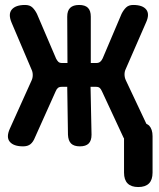

<svg xmlns="http://www.w3.org/2000/svg" viewBox="-20 -580 640 774"><path d="M121 -26Q114 -8 103 1Q92 10 73 10Q35 10 19.5 -8.5Q4 -27 20 -62L107 -255Q112 -265 112 -277.5Q112 -290 107 -300L27 -488Q12 -523 27.5 -541.5Q43 -560 81 -560Q100 -560 110.5 -550Q121 -540 129 -524L206 -344Q210 -336 215 -331Q220 -326 230 -326H252L251 -513Q251 -537 263 -548.5Q275 -560 299 -560Q323 -560 334.5 -548.5Q346 -537 346 -513V-326H368Q378 -326 384 -331Q390 -336 394 -345L470 -524Q478 -540 488.5 -550Q499 -560 517 -560Q555 -560 569.5 -541.5Q584 -523 569 -490L487 -302Q482 -292 482 -280Q482 -268 487 -257L570 -81Q576 -78 581 -74Q595 -59 595 -31V116Q595 145 580.5 159.5Q566 174 537.5 174Q509 174 494.5 159.5Q480 145 480 116V-22Q479 -24 478 -25L391 -212Q387 -221 382 -225.5Q377 -230 367 -230H345L349 -37Q349 -13 337.5 -1.5Q326 10 302 10Q278 10 266.5 -1.5Q255 -13 254 -37L251 -230H229Q219 -230 213.5 -225.5Q208 -221 204 -211Z"/></svg>

Font: Maple Mono
Style: Bold
Weight: 700
Monospace: yes
Designer: subframe7536
Version: Version 7.200